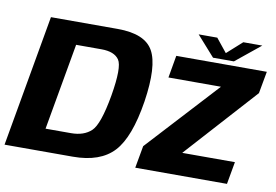

<svg xmlns="http://www.w3.org/2000/svg" viewBox="-87 -844 1393 970"><g transform="rotate(10 609.5 -359.5)"><path d="M-11 0H339Q479.5 0 548.8 -74.8Q618 -149.5 647.5 -338Q675.5 -522.5 633.2 -598.8Q591 -675 450.5 -675H108ZM179 -115.5 257.5 -559.5H387.5Q454 -559.5 478.5 -523.5Q503 -487.5 477.5 -338Q451 -186.5 413.2 -151Q375.5 -115.5 309.5 -115.5ZM659.5 0H1130L1150.5 -115H881L881.5 -116.5L1209.5 -479.5L1230 -592.5H765.5L745.5 -478H1014.5L1014 -477L680 -114ZM950 -615.5H1057L1184.5 -719H1087L1009.5 -649.5L953.5 -719H858Z"/></g></svg>

Font: Anybody
Style: Bold Italic
Weight: 700
Italic angle: -10°
Designer: Tyler Finck
Foundry: Etcetera Type Company
Version: Version 1.113;gftools[0.9.25]